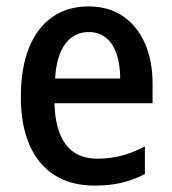

<svg xmlns="http://www.w3.org/2000/svg" viewBox="-20 -569 537 599"><path d="M256 -549Q319 -549 363.5 -518.5Q408 -488 432 -434Q456 -380 456 -307V-247H150Q152 -162 185.5 -118Q219 -74 283 -74Q325 -74 360 -83.5Q395 -93 432 -112V-26Q397 -8 360 1Q323 10 275 10Q202 10 150.5 -22.5Q99 -55 72 -117Q45 -179 45 -266Q45 -357 70.5 -420Q96 -483 143.5 -516Q191 -549 256 -549ZM257 -469Q211 -469 183.5 -432Q156 -395 152 -324H355Q355 -366 344.5 -398.5Q334 -431 312 -450Q290 -469 257 -469Z"/></svg>

Font: Noto Sans Display SemiCondensed Medium
Style: Regular
Weight: 500
Width: 4
Designer: Monotype Design Team
Foundry: Monotype Imaging Inc.
Version: Version 2.003